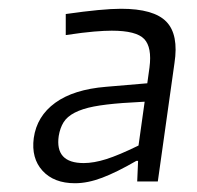

<svg xmlns="http://www.w3.org/2000/svg" viewBox="-20 -766 450 438"><path d="M151 -348Q103 -348 77 -376.5Q51 -405 57 -451Q64 -501 106 -531.5Q148 -562 222 -568L316 -576L321 -612Q327 -658 309 -677Q291 -696 235 -696Q219 -696 194.5 -694Q170 -692 130 -686V-734Q214 -746 256 -746Q331 -746 359.5 -716.5Q388 -687 378 -622L340 -352H293L295 -399H291Q246 -373 213 -360.5Q180 -348 151 -348ZM171 -394Q194 -394 222.5 -403Q251 -412 296 -434L310 -534L260 -531Q220 -528 194 -523Q168 -518 150.5 -509Q133 -500 125 -487Q117 -474 114 -456Q105 -394 171 -394Z"/></svg>

Font: Plata Sans Light
Style: Italic
Weight: 300
Italic angle: -8°
Designer: Pablo Impallari, Andres Torresi, & Cristiano Sobral
Foundry: Pablo Impallari, Andres Torresi, & Cristiano Sobral
Version: Version 1.00;December 28, 2019;FontCreator 12.0.0.2547 64-bi